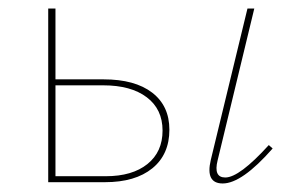

<svg xmlns="http://www.w3.org/2000/svg" viewBox="-20 -427 659 450"><path d="M223 -241Q296 -241 336.5 -210Q377 -179 377 -123Q377 -65 337 -32.5Q297 0 226 0H93V-407H110V-241ZM610 -87 619 -79Q547 3 502 3Q461 3 474 -52L560 -407H576L490 -51Q480 -11 508 -11Q541 -11 610 -87ZM228 -14Q290 -14 325.5 -42.5Q361 -71 361 -121Q361 -171 324 -199Q287 -227 222 -227H110V-14Z"/></svg>

Font: EauTest Thin
Style: Italic
Weight: 250
Italic angle: -12°
Designer: Christian Thalmann (Catharsis Fonts)
Version: Version 0.001;PS 000.001;hotconv 1.0.88;makeotf.lib2.5.64775